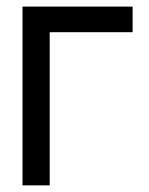

<svg xmlns="http://www.w3.org/2000/svg" viewBox="-20 -559 448 579"><path d="M379.9 -539.1V-461.9H129.9V0H47.9V-539.1Z"/></svg>

Font: Inter Display V
Style: Regular
Weight: 400
Designer: Rasmus Andersson
Foundry: rsms
Version: Version 3.015;git-src